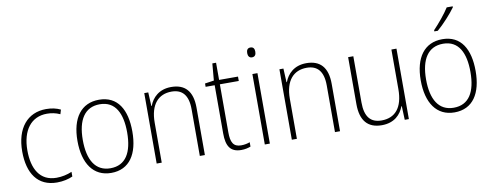

<svg xmlns="http://www.w3.org/2000/svg" viewBox="-64 -1087 3642 1420"><g transform="rotate(-10 1757.0 -377.5)"><path d="M269 10C315 10 357 0 387 -14V-49C352 -34 312 -25 271 -25C146 -25 93 -124 93 -261C93 -413 164 -504 282 -504C314 -504 348 -498 380 -483L390 -516C359 -531 324 -539 282 -539C141 -539 54 -434 54 -260C54 -96 124 10 269 10Z M882 -265C882 -428 820 -539 679 -539C545 -539 470 -438 470 -266C470 -97 542 10 676 10C814 10 882 -97 882 -265ZM510 -266C510 -417 566 -505 679 -505C797 -505 843 -406 843 -265C843 -115 791 -25 676 -25C563 -25 510 -117 510 -266Z M1221 -539C1129 -539 1078 -485 1056 -426H1053L1048 -529H1018V0H1056V-300C1056 -438 1120 -505 1218 -505C1297 -505 1342 -458 1342 -351V0H1380V-356C1380 -482 1323 -539 1221 -539Z M1657 -24C1598 -24 1580 -62 1580 -135V-496H1722V-529H1580V-658H1552L1541 -531L1473 -521V-496H1541V-133C1541 -39 1571 10 1652 10C1682 10 1704 4 1723 -3V-36C1705 -29 1683 -24 1657 -24Z M1849 -725C1827 -725 1819 -709 1819 -688C1819 -667 1828 -651 1849 -651C1871 -651 1880 -666 1880 -688C1880 -709 1873 -725 1849 -725ZM1868 -529H1830V0H1868Z M2236 -539C2144 -539 2093 -485 2071 -426H2068L2063 -529H2033V0H2071V-300C2071 -438 2135 -505 2233 -505C2312 -505 2357 -458 2357 -351V0H2395V-356C2395 -482 2338 -539 2236 -539Z M2912 -529H2874V-232C2874 -91 2813 -25 2712 -25C2631 -25 2588 -73 2588 -182V-529H2549V-176C2549 -53 2602 10 2708 10C2803 10 2852 -44 2874 -103H2877L2881 0H2912Z M3376 -758V-765H3331C3302 -719 3252 -659 3210 -615V-606H3236C3283 -646 3344 -713 3376 -758ZM3460 -265C3460 -428 3398 -539 3257 -539C3123 -539 3048 -438 3048 -266C3048 -97 3120 10 3254 10C3392 10 3460 -97 3460 -265ZM3088 -266C3088 -417 3144 -505 3257 -505C3375 -505 3421 -406 3421 -265C3421 -115 3369 -25 3254 -25C3141 -25 3088 -117 3088 -266Z"/></g></svg>

Font: Noto Sans Devanagari SemiCondensed ExtraLight
Style: Regular
Weight: 200
Width: 4
Designer: Jelle Bosma - Monotype Design Team
Foundry: Monotype Imaging Inc.
Version: Version 2.004